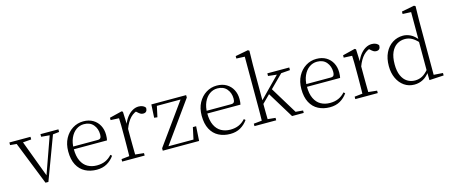

<svg xmlns="http://www.w3.org/2000/svg" viewBox="-58 -1417 4783 2047"><g transform="rotate(-15 2333.5 -393.0)"><path d="M253 6 49 -508H119L291 -48H276L281 -60L440 -508H477L285 6ZM-8 -479V-508H225V-479L114 -470H91ZM335 -479V-508H533V-479L452 -470H436Z M819 14Q748 14 692 -15Q636 -44 604.5 -103.5Q573 -163 573 -252Q573 -334 605.5 -394.5Q638 -455 692 -488.5Q746 -522 810 -522Q872 -522 916.5 -495.5Q961 -469 985 -423.5Q1009 -378 1009 -320Q1009 -283 1003 -260H603V-290H908Q932 -290 940.5 -302.5Q949 -315 949 -341Q949 -404 912.5 -447.5Q876 -491 809 -491Q761 -491 722 -463Q683 -435 660 -383.5Q637 -332 637 -263Q637 -183 662 -131Q687 -79 731 -54.5Q775 -30 832 -30Q885 -30 925.5 -48Q966 -66 998 -102L1013 -88Q980 -41 932 -13.5Q884 14 819 14Z M1101 0V-27L1212 -39H1235L1349 -27V0ZM1188 0Q1189 -24 1189.5 -64.5Q1190 -105 1190.5 -149Q1191 -193 1191 -226V-281Q1191 -333 1190.5 -375.5Q1190 -418 1188 -455L1096 -459V-485L1233 -519L1246 -511L1252 -371V-370V-226Q1252 -193 1252.5 -149Q1253 -105 1253.5 -64.5Q1254 -24 1255 0ZM1251 -318 1234 -367H1248Q1264 -413 1291 -448Q1318 -483 1351.5 -502.5Q1385 -522 1421 -522Q1448 -522 1468.5 -512Q1489 -502 1496 -486Q1496 -462 1485 -449Q1474 -436 1450 -436Q1434 -436 1420.5 -444Q1407 -452 1390 -468L1367 -488H1416Q1360 -477 1320 -436Q1280 -395 1251 -318Z M1549 0V-27L1887 -497V-470L1879 -478H1742H1589L1616 -497L1586 -359L1551 -363L1559 -508H1943V-481L1606 -11L1612 -51L1613 -30H1757H1917L1892 -12L1924 -160H1960L1950 0Z M2292 14Q2221 14 2165 -15Q2109 -44 2077.5 -103.5Q2046 -163 2046 -252Q2046 -334 2078.5 -394.5Q2111 -455 2165 -488.5Q2219 -522 2283 -522Q2345 -522 2389.5 -495.5Q2434 -469 2458 -423.5Q2482 -378 2482 -320Q2482 -283 2476 -260H2076V-290H2381Q2405 -290 2413.5 -302.5Q2422 -315 2422 -341Q2422 -404 2385.5 -447.5Q2349 -491 2282 -491Q2234 -491 2195 -463Q2156 -435 2133 -383.5Q2110 -332 2110 -263Q2110 -183 2135 -131Q2160 -79 2204 -54.5Q2248 -30 2305 -30Q2358 -30 2398.5 -48Q2439 -66 2471 -102L2486 -88Q2453 -41 2405 -13.5Q2357 14 2292 14Z M2561 0V-27L2672 -38H2692L2801 -27V0ZM2650 0Q2651 -21 2651.5 -49Q2652 -77 2652.5 -108Q2653 -139 2653 -169.5Q2653 -200 2653 -226V-742L2561 -746V-773L2702 -800L2717 -791L2714 -637V-227Q2714 -201 2714 -170Q2714 -139 2714.5 -108Q2715 -77 2715.5 -49Q2716 -21 2717 0ZM2685 -175V-218H2688L2830 -363L2973 -508H3019ZM2976 0 2793 -299 2836 -342 3024 -34 3105 -27V0ZM2839 -479V-508H3081V-479L2964 -470L2946 -467Z M3392 14Q3321 14 3265 -15Q3209 -44 3177.5 -103.5Q3146 -163 3146 -252Q3146 -334 3178.5 -394.5Q3211 -455 3265 -488.5Q3319 -522 3383 -522Q3445 -522 3489.5 -495.5Q3534 -469 3558 -423.5Q3582 -378 3582 -320Q3582 -283 3576 -260H3176V-290H3481Q3505 -290 3513.5 -302.5Q3522 -315 3522 -341Q3522 -404 3485.5 -447.5Q3449 -491 3382 -491Q3334 -491 3295 -463Q3256 -435 3233 -383.5Q3210 -332 3210 -263Q3210 -183 3235 -131Q3260 -79 3304 -54.5Q3348 -30 3405 -30Q3458 -30 3498.5 -48Q3539 -66 3571 -102L3586 -88Q3553 -41 3505 -13.5Q3457 14 3392 14Z M3674 0V-27L3785 -39H3808L3922 -27V0ZM3761 0Q3762 -24 3762.5 -64.5Q3763 -105 3763.5 -149Q3764 -193 3764 -226V-281Q3764 -333 3763.5 -375.5Q3763 -418 3761 -455L3669 -459V-485L3806 -519L3819 -511L3825 -371V-370V-226Q3825 -193 3825.5 -149Q3826 -105 3826.5 -64.5Q3827 -24 3828 0ZM3824 -318 3807 -367H3821Q3837 -413 3864 -448Q3891 -483 3924.5 -502.5Q3958 -522 3994 -522Q4021 -522 4041.5 -512Q4062 -502 4069 -486Q4069 -462 4058 -449Q4047 -436 4023 -436Q4007 -436 3993.5 -444Q3980 -452 3963 -468L3940 -488H3989Q3933 -477 3893 -436Q3853 -395 3824 -318Z M4325 14Q4262 14 4213.5 -19.5Q4165 -53 4137.5 -112Q4110 -171 4110 -247Q4110 -332 4140 -393.5Q4170 -455 4222 -488.5Q4274 -522 4339 -522Q4380 -522 4421.5 -501.5Q4463 -481 4500 -431H4510L4499 -401Q4460 -444 4425 -463Q4390 -482 4349 -482Q4301 -482 4261.5 -457.5Q4222 -433 4198.5 -381.5Q4175 -330 4175 -248Q4175 -174 4197 -124.5Q4219 -75 4257 -51Q4295 -27 4342 -27Q4387 -27 4423.5 -47Q4460 -67 4498 -114L4508 -83H4499Q4465 -33 4420.5 -9.5Q4376 14 4325 14ZM4490 9 4488 -92V-95V-420L4489 -429V-742L4396 -746V-773L4536 -800L4551 -791L4548 -641V-34L4649 -27V0Z"/></g></svg>

Font: Noto Serif SC
Style: Regular
Weight: 200
Designer: Ryoko NISHIZUKA 西塚涼子 (kana & ideographs); Frank Grießhammer (Latin, Greek & Cyrillic); Wenlong ZHANG 张文龙 (bopomofo); San
Foundry: Adobe
Version: Version 2.001;hotconv 1.1.0;makeotfexe 2.6.0